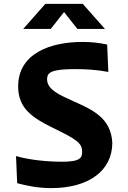

<svg xmlns="http://www.w3.org/2000/svg" viewBox="-20 -959 660 989"><path d="M538 -588.5 532 -729.5C488.5 -739 447 -743 404.5 -743C242.5 -743 73.5 -685.5 73.5 -514C73.5 -402 145 -353 250.5 -301.5C379 -239 403 -221.5 403 -176C403 -163 400 -150.5 392 -144C375.5 -129.5 342.5 -126 299 -126C226.5 -126 137 -134 62.5 -155L68.5 -15.5C111.5 -3.5 174.5 10 243 10C438 10 558.5 -80 558.5 -224C551.5 -354 452.5 -395 357.5 -438C290.5 -468.5 222.5 -496 222.5 -550.5C222.5 -565.5 227.5 -577 235 -582C247.5 -592.5 275 -603 366 -603C417.5 -603 475 -600.5 538 -588.5ZM99.5 -810H241.5L310 -897L378.5 -810H520.5L406.5 -939H213.5Z"/></svg>

Font: Monaspace Argon ExtraBold
Style: Bold
Weight: 800
Designer: Riley Cran & the Lettermatic Team
Foundry: Lettermatic
Version: Version 1.000 (Monaspace Argon)